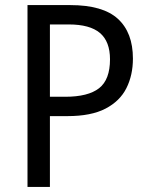

<svg xmlns="http://www.w3.org/2000/svg" viewBox="-20 -734 586 754"><path d="M256 -714Q384 -714 443 -660Q502 -606 502 -504Q502 -439 476.5 -388Q451 -337 394.5 -307.5Q338 -278 245 -278H176V0H88V-714ZM250 -638H176V-354H236Q326 -354 369 -387.5Q412 -421 412 -501Q412 -571 372.5 -604.5Q333 -638 250 -638Z"/></svg>

Font: Noto Sans Sinhala SemiCondensed
Style: Regular
Weight: 400
Width: 4
Designer: Jelle Bosma - Monotype Design Team
Foundry: Monotype Imaging Inc.
Version: Version 2.006; ttfautohint (v1.8.4.7-5d5b)